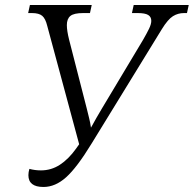

<svg xmlns="http://www.w3.org/2000/svg" viewBox="-20 -734 771 764"><path d="M153 10Q93 10 93 -37Q93 -49 97 -62Q119 -56 143 -56Q184 -56 218.5 -78.5Q253 -101 283 -143L295 -160L168 -631Q161 -660 148 -671Q135 -682 107 -682H92L99 -714H345L338 -682H311Q274 -682 260 -670.5Q246 -659 246 -634Q246 -612 255 -576L325 -303Q330 -282 334.5 -264.5Q339 -247 342 -226Q354 -248 364 -265.5Q374 -283 386 -303L549 -575Q564 -601 573 -619.5Q582 -638 582 -651Q582 -667 569.5 -674.5Q557 -682 528 -682H505L512 -714H731L724 -682H712Q688 -682 668 -669.5Q648 -657 624 -618L344 -162Q286 -67 243 -28.5Q200 10 153 10Z"/></svg>

Font: Noto Serif Light
Style: Italic
Weight: 300
Italic angle: -12°
Designer: Monotype Design Team
Foundry: Monotype Imaging Inc.
Version: Version 2.013